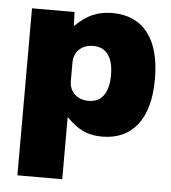

<svg xmlns="http://www.w3.org/2000/svg" viewBox="-53 -578 746 836"><g transform="rotate(5 320.5 -160.0)"><path d="M405 -530Q506 -530 560 -460.5Q614 -391 614 -260Q614 -129 560 -59.5Q506 10 405 10Q359 10 323.5 -6.5Q288 -23 252 -60H250V210H54V-520H240L242 -460H244Q281 -497 319 -513.5Q357 -530 405 -530ZM334 -380Q309 -380 290 -370Q271 -360 260.5 -342Q250 -324 250 -300V-220Q250 -196 260.5 -178Q271 -160 290 -150Q309 -140 334 -140Q377 -140 399.5 -171Q422 -202 422 -260Q422 -319 399.5 -349.5Q377 -380 334 -380Z"/></g></svg>

Font: M PLUS 1 Black
Style: Regular
Weight: 900
Designer: Coji Morishita
Foundry: UNDERFOREST DESIGN
Version: Version 1.001